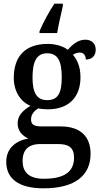

<svg xmlns="http://www.w3.org/2000/svg" viewBox="-20 -786 549 1045"><path d="M195 -616V-606H291C299 -653 312 -710 322 -753V-766H276C248 -724 212 -658 195 -616ZM217 239C391 239 473 167 473 51C473 -36 425 -98 309 -98H204C162 -98 149 -111 149 -136C149 -164 167 -184 189 -196C201 -193 225 -191 240 -191C361 -191 418 -264 418 -365C418 -424 400 -460 377 -488C388 -495 400 -500 415 -500C437 -500 447 -482 447 -462C485 -462 501 -487 501 -516C501 -546 482 -570 444 -570C400 -570 369 -537 349 -515C326 -533 286 -547 240 -547C115 -547 55 -477 55 -362C55 -291 90 -233 146 -210C101 -183 76 -155 76 -114C76 -70 106 -45 134 -32C69 -21 14 19 14 95C14 186 81 239 217 239ZM237 -241C179 -241 157 -283 157 -364C157 -449 178 -496 237 -496C296 -496 316 -451 316 -365C316 -282 297 -241 237 -241ZM219 187C133 187 103 147 103 90C103 16 151 -2 198 -2H295C353 -2 383 16 383 72C383 139 343 187 219 187Z"/></svg>

Font: Noto Serif Bengali SemiCondensed
Style: Regular
Weight: 400
Width: 4
Designer: Juan Bruce, Universal Thirst, Indian Type Foundry and the Monotype Design Team.
Foundry: Monotype Imaging Inc.
Version: Version 2.003